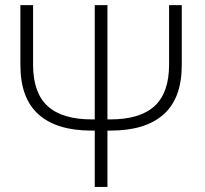

<svg xmlns="http://www.w3.org/2000/svg" viewBox="-20 -734 804 754"><path d="M401.9 0H352.1V-221.2H338.9Q202.1 -221.2 131.1 -284.9Q60.1 -348.6 60.1 -478V-713.9H109.9V-480Q109.9 -369.6 167 -317.4Q224.1 -265.1 340.8 -265.1H352.1V-713.9H401.9V-265.1H413.1Q529.8 -265.1 586.9 -317.4Q644 -369.6 644 -480V-713.9H693.8V-478Q693.8 -348.6 622.6 -284.9Q551.3 -221.2 415 -221.2H401.9Z"/></svg>

Font: Zoram GWebM Light
Style: Regular
Weight: 300
Foundry: Ascender Corporation
Version: Version 1.000